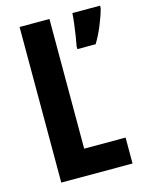

<svg xmlns="http://www.w3.org/2000/svg" viewBox="-110 -782 652 851"><g transform="rotate(-15 216.5 -357.0)"><path d="M64 0V-714H201V-119H391V0ZM433 -702Q423 -665 406 -624.5Q389 -584 370 -553H286V-566Q289 -581 293.5 -608.5Q298 -636 301.5 -665.5Q305 -695 306 -713H433Z"/></g></svg>

Font: Noto Sans Armenian ExtraCondensed
Style: Bold
Weight: 700
Width: 2
Designer: Monotype Design Team
Foundry: Monotype Imaging Inc.
Version: Version 2.008; ttfautohint (v1.8.4.7-5d5b)